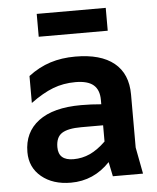

<svg xmlns="http://www.w3.org/2000/svg" viewBox="-53 -780 686 837"><g transform="rotate(-5 290.0 -361.0)"><path d="M408 0 395 -63Q324 12 224 12Q145 12 95.5 -29Q46 -70 46 -137Q46 -224 110.5 -272.5Q175 -321 297 -321Q341 -321 385 -317V-336Q385 -380 360 -401.5Q335 -423 281 -423Q228 -423 182.5 -405.5Q137 -388 84 -349V-467Q130 -502 180 -518Q230 -534 290 -534Q401 -534 459.5 -486.5Q518 -439 518 -348V-116L540 0ZM244 -89Q282 -89 316 -104.5Q350 -120 385 -154V-225H289Q231 -225 204.5 -208Q178 -191 178 -147Q178 -89 244 -89ZM441 -734V-634H139V-734Z"/></g></svg>

Font: AmikoBold
Style: Bold
Weight: 700
Designer: Pablo Impallari, Rodrigo Fuenzalida, Andres Torresi
Foundry: Impallari Type
Version: Version 1.000; ttfautohint (v1.3)